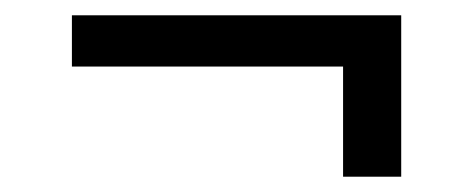

<svg xmlns="http://www.w3.org/2000/svg" viewBox="-20 -389 620 251"><path d="M504.5 -158H428.5V-302H74V-369H504.5Z"/></svg>

Font: Verano Sans
Style: Regular
Weight: 400
Designer: Lukasz Dziedzic with Adam Twardoch and Botio Nikoltchev
Foundry: tyPoland Lukasz Dziedzic
Version: Version 3.001;December 28, 2019;FontCreator 12.0.0.2547 64-b